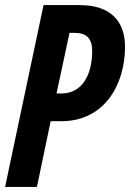

<svg xmlns="http://www.w3.org/2000/svg" viewBox="-22 -734 511 754"><path d="M-2 0H123L177 -258H219C389 -258 469 -403 469 -550C469 -649 414 -714 291 -714H149ZM220 -367H200L251 -605H270C317 -605 340 -584 340 -534C340 -435 297 -367 220 -367Z"/></svg>

Font: Noto Sans ExtraCondensed
Style: Bold Italic
Weight: 700
Width: 2
Italic angle: -12°
Designer: Monotype Design Team
Foundry: Monotype Imaging Inc.
Version: Version 2.013